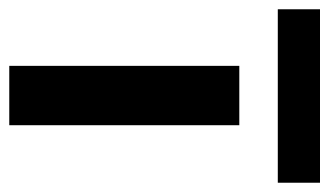

<svg xmlns="http://www.w3.org/2000/svg" viewBox="-225 -542 710 414"><g transform="rotate(90 130.0 -335.0)"><path d="M65 0V-496H193V0ZM-57 -579V-670H317V-579Z"/></g></svg>

Font: Firefly Display
Style: Bold
Weight: 700
Designer: Colophon Foundry, Jonny Pinhorn
Foundry: Colophon Foundry
Version: Version 1.200; ttfautohint (v1.8.3)